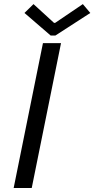

<svg xmlns="http://www.w3.org/2000/svg" viewBox="-20 -934 469 954"><path d="M47.9 0 193.4 -719.7H283.2L137.7 0ZM231.9 -757.3 101.6 -869.6 146.5 -913.6 248.5 -820.3H253.9L391.6 -913.6L428.7 -869.6L254.9 -757.3Z"/></svg>

Font: Reddit Sans
Style: Italic
Weight: 400
Italic angle: -11.25°
Designer: Stephen Hutchings
Version: Version 1.013